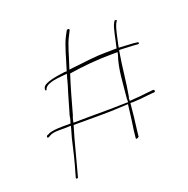

<svg xmlns="http://www.w3.org/2000/svg" viewBox="-128 -783 944 963"><g transform="rotate(-20 344.0 -301.0)"><path d="M55 -196C49 -190 52 -182 60 -185L69 -190C88 -202 120 -200 146 -200L184 -201L167 -141C155 -87 138 -16 124 29L118 51C117 53 118 55 118 57C121 59 128 58 128 56L135 30C147 -15 166 -85 180 -139L198 -200H305C337 -200 370 -200 405 -201L490 -205L488 -190C484 -150 477 -107 472 -70L468 -33V-32C468 -27 471 -27 472 -27C475 -27 481 -30 484 -33L488 -69C494 -112 499 -159 503 -204V-206H522C547 -207 569 -209 593 -212L635 -216C638 -216 638 -218 638 -218C641 -223 638 -229 632 -229L592 -225C570 -222 548 -220 527 -219L504 -217V-234H506C520 -309 526 -391 539 -465L541 -475H551C576 -474 598 -473 614 -472L641 -470H642C643 -470 646 -472 646 -473C646 -479 644 -480 643 -480H642L615 -483C601 -484 581 -485 558 -486L543 -487L546 -502C553 -532 561 -579 572 -603V-604L580 -617C585 -622 572 -624 570 -622L563 -610C551 -588 542 -528 532 -489V-487H519C489 -487 462 -486 433 -485C381 -482 343 -475 296 -471L273 -468L279 -487C295 -533 308 -590 329 -628L342 -654C345 -662 331 -664 328 -658L314 -632C292 -590 276 -522 258 -467V-465H245C199 -459 134 -449 126 -426C121 -413 124 -410 130 -410C136 -442 191 -447 232 -451L254 -453L249 -436C243 -411 235 -385 227 -360L195 -250C194 -238 190 -224 186 -213V-212H146C114 -212 81 -209 66 -201V-200H65ZM195 -249V-250ZM201 -211 204 -226C205 -233 208 -239 211 -247C229 -312 249 -385 270 -449H272C342 -460 420 -468 506 -468H530L527 -454C504 -388 502 -310 494 -234V-231H493C493 -231 494 -229 494 -227V-214H478C422 -212 362 -212 305 -212ZM328 -658V-659ZM478 -214V-215ZM632 -228V-229ZM634 -216H635ZM641 -468Z"/></g></svg>

Font: Stray Cat
Style: HlExt
Weight: 100
Version: Version 1.0